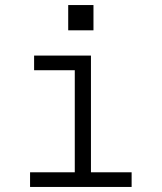

<svg xmlns="http://www.w3.org/2000/svg" viewBox="-20 -740 640 760"><path d="M99 0V-58H276V-462H115V-520H340V-58H501V0ZM350 -620H250V-720H350Z"/></svg>

Font: Iosevka SS04 Light Extended
Style: Regular
Weight: 300
Width: 7
Monospace: yes
Designer: Belleve Invis
Foundry: Belleve Invis
Version: Version 19.0.0; ttfautohint (v1.8.4)